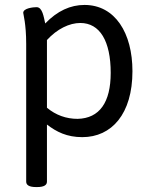

<svg xmlns="http://www.w3.org/2000/svg" viewBox="-20 -549 613 777"><path d="M322 -529C265 -529 212 -505 163 -454C157 -480 152 -520 128 -520C115 -520 74 -516 74 -497C74 -492 86 -453 86 -371V186C86 200 98 208 126 208H130C158 208 170 200 170 186V-45C209 -15 251 6 313 6C432 6 516 -88 516 -261C516 -415 446 -529 322 -529ZM305 -456C384 -456 428 -383 428 -254C428 -135 383 -70 294 -68C248 -68 206 -83 170 -113V-387C211 -432 261 -456 305 -456Z"/></svg>

Font: Asap
Style: Regular
Weight: 400
Designer: Pablo Cosgaya
Foundry: Pablo Cosgaya
Version: Version 1.007;PS 001.007;hotconv 1.0.70;makeotf.lib2.5.58329